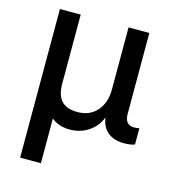

<svg xmlns="http://www.w3.org/2000/svg" viewBox="-112 -642 860 946"><g transform="rotate(15 318.0 -169.0)"><path d="M77 -548H183V-196Q183 -137 209.5 -108.5Q236 -80 291 -80Q353 -80 390 -121.5Q427 -163 427 -232V-548H533V-136Q533 -79 580 -79Q594 -79 607 -82V1Q588 9 552 9Q501 9 470 -16Q439 -41 432 -90Q413 -42 371.5 -14.5Q330 13 276 13Q220 13 183 -18V210H77Z"/></g></svg>

Font: Application Medium
Style: Regular
Weight: 500
Designer: Wei Huang
Foundry: Wei Huang
Version: Version 0.012